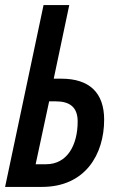

<svg xmlns="http://www.w3.org/2000/svg" viewBox="-21 -734 468 754"><path d="M-1 0H144C314 0 388 -128 388 -264C388 -370 330 -425 220 -425H190L251 -714H150ZM119 -89 172 -336H198C253 -336 284 -313 284 -257C284 -164 243 -89 160 -89Z"/></svg>

Font: Noto Sans UI Condensed Medium
Style: Italic
Weight: 500
Width: 3
Italic angle: -12°
Designer: Monotype Design Team
Foundry: Monotype Imaging Inc.
Version: Version 1.901